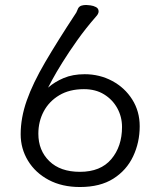

<svg xmlns="http://www.w3.org/2000/svg" viewBox="-20 -734 640 771"><path d="M173 -382Q199 -405 235.5 -420.5Q272 -436 320 -436Q380 -436 430.5 -409Q481 -382 511 -334.5Q541 -287 541 -227Q541 -162 514.5 -106Q488 -50 435 -16.5Q382 17 301 17Q229 17 175.5 -11.5Q122 -40 92.5 -88.5Q63 -137 63 -195Q63 -261 87.5 -330.5Q112 -400 161.5 -484.5Q211 -569 284 -680Q286 -682 289 -689.5Q292 -697 294 -701Q299 -709 307.5 -711.5Q316 -714 326 -714Q331 -714 343 -712.5Q355 -711 365.5 -705.5Q376 -700 376 -688Q376 -683 373 -677.5Q370 -672 366 -668Q324 -620 290 -572Q256 -524 230.5 -483Q205 -442 190.5 -415Q176 -388 173 -382ZM301 -44Q384 -44 427 -95Q470 -146 470 -224Q470 -265 451 -299.5Q432 -334 398 -355Q364 -376 317 -376Q259 -376 218 -351.5Q177 -327 155.5 -286.5Q134 -246 134 -197Q134 -130 178 -87Q222 -44 301 -44Z"/></svg>

Font: QiushuiShotai
Style: Regular
Weight: 600
Designer: Fontworks Inc.
Foundry: Fontworks Inc.
Version: Version 1.250